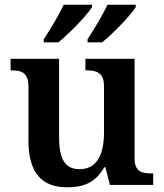

<svg xmlns="http://www.w3.org/2000/svg" viewBox="-20 -786 695 816"><path d="M352 -619V-606H414C459 -642 536 -721 557 -756V-766H437C416 -721 380 -662 352 -619ZM166 -619V-606H228C273 -642 350 -721 371 -756V-766H251C230 -721 194 -662 166 -619ZM264 10C327 10 383 -4 423 -75H428L447 0H631V-49H625C584 -49 552 -55 552 -113V-536H343V-487H346C387 -487 422 -480 422 -420V-223C422 -128 391 -67 318 -67C250 -67 231 -120 231 -207V-536H25V-487H27C74 -487 101 -476 101 -417V-187C101 -51 159 10 264 10Z"/></svg>

Font: Noto Serif Tamil SemiBold
Style: Regular
Weight: 600
Designer: Indian Type Foundry, Tom Grace, and the Monotype Design Team
Foundry: Monotype Imaging Inc.
Version: Version 2.004